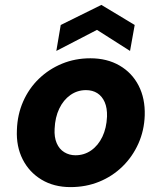

<svg xmlns="http://www.w3.org/2000/svg" viewBox="-20 -752 660 784"><path d="M268 12Q200 12 149.5 -18.5Q99 -49 72.5 -101.5Q46 -154 49 -221Q51 -284 74.5 -337.5Q98 -391 139 -430.5Q180 -470 233.5 -492Q287 -514 349 -514Q417 -514 468 -484.5Q519 -455 546 -402.5Q573 -350 571 -281Q569 -219 545 -165.5Q521 -112 480 -72Q439 -32 385 -10Q331 12 268 12ZM288 -118Q324 -118 352.5 -138Q381 -158 398 -193.5Q415 -229 417 -276Q418 -311 407.5 -335Q397 -359 377.5 -371.5Q358 -384 331 -384Q296 -384 267.5 -364Q239 -344 222 -308.5Q205 -273 203 -226Q201 -192 211.5 -167.5Q222 -143 242.5 -130.5Q263 -118 288 -118ZM210 -544 228 -650 394 -732 530 -650 511 -544 376 -630Z"/></svg>

Font: DM Sans 16pt Black
Style: Italic
Weight: 900
Italic angle: -10°
Version: Version 4.004;gftools[0.9.30]